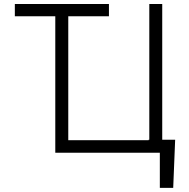

<svg xmlns="http://www.w3.org/2000/svg" viewBox="-20 -747 923 939"><path d="M512.8 -727.3V-667.6H313.9V-61.4H706.7V-63.6H710.2V-727.3H773.4V-63.6H836.6L827.1 171.9H761.7V0H250.4V-667.6H52.6V-727.3Z"/></svg>

Font: Inter Zeller Light
Style: Regular
Weight: 300
Designer: Rasmus Andersson; Joe Bland
Foundry: zeller
Version: Version 3.015;git-dec3a8cb1